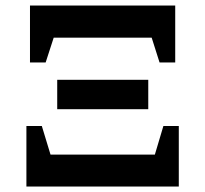

<svg xmlns="http://www.w3.org/2000/svg" viewBox="-20 -678 746 698"><path d="M76 0V-220H132L181 -59L119 -116H587L526 -59L574 -220H630V0ZM188 -281V-388H519V-281ZM89 -451V-658H617V-451H560L513 -599L578 -541H128L194 -599L146 -451Z"/></svg>

Font: Piazzolla 24pt
Style: Bold
Weight: 700
Designer: Juan Pablo del Peral
Foundry: Huerta Tipografica
Version: Version 2.005